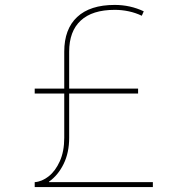

<svg xmlns="http://www.w3.org/2000/svg" viewBox="-20 -760 724 780"><path d="M121 -20Q150 -22 177.5 -43.5Q205 -65 223 -105Q241 -145 241 -200V-550Q241 -642 293.5 -691Q346 -740 446 -740Q509 -740 564 -714L556 -696Q531 -708 503 -714Q475 -720 446 -720Q355 -720 308 -676.5Q261 -633 261 -550V-200Q261 -140 238.5 -94Q216 -48 179 -22V-20H601V0H121ZM121 -380V-400H541V-380Z"/></svg>

Font: M PLUS 1 Thin
Style: Regular
Weight: 100
Designer: Coji Morishita
Foundry: UNDERFOREST DESIGN
Version: Version 1.001